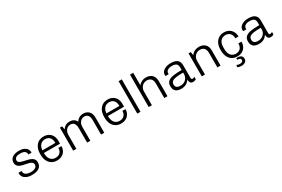

<svg xmlns="http://www.w3.org/2000/svg" viewBox="121 -2103 5429 3692"><g transform="rotate(-30 2835.0 -256.5)"><path d="M466 -383Q466 -370 465 -367H395V-378Q395 -412 366.5 -437Q338 -462 265 -462Q194 -462 166.5 -438Q139 -414 139 -381Q139 -355 157.5 -339.5Q176 -324 204 -315.5Q232 -307 281 -296Q344 -283 383 -269.5Q422 -256 450 -227.5Q478 -199 478 -150Q478 -68 422.5 -29Q367 10 267 10H258Q190 10 143.5 -11.5Q97 -33 75 -66Q53 -99 53 -135Q53 -148 54 -158H124Q123 -153 123 -146Q123 -99 163.5 -74Q204 -49 279 -49Q335 -49 371 -73Q407 -97 407 -136Q407 -167 387 -185.5Q367 -204 337.5 -213Q308 -222 257 -232Q196 -243 158.5 -255.5Q121 -268 94.5 -296.5Q68 -325 68 -375Q68 -441 121 -481Q174 -521 271 -521H277Q336 -521 379 -501.5Q422 -482 444 -450Q466 -418 466 -383Z M1026 -310V-243H667Q668 -149 707.5 -99Q747 -49 821 -49Q884 -49 921 -87Q958 -125 958 -189H1026Q1026 -129 999.5 -84Q973 -39 926.5 -14.5Q880 10 823 10H818Q751 10 701 -21Q651 -52 623.5 -110Q596 -168 596 -247V-264Q596 -342 623.5 -400.5Q651 -459 700.5 -490Q750 -521 816 -521H821Q880 -521 926.5 -495.5Q973 -470 999.5 -422.5Q1026 -375 1026 -310ZM668 -301H956Q956 -380 919.5 -421Q883 -462 818 -462Q755 -462 715 -421Q675 -380 668 -301Z M1541 -435Q1569 -477 1609 -499Q1649 -521 1698 -521Q1775 -521 1821.5 -473.5Q1868 -426 1868 -336V0H1797V-320Q1797 -462 1687 -462Q1651 -462 1621.5 -442Q1592 -422 1575.5 -387Q1559 -352 1559 -309V0H1488V-320Q1488 -462 1378 -462Q1342 -462 1312.5 -442Q1283 -422 1266 -387Q1249 -352 1249 -309V0H1178V-511H1228L1241 -435Q1266 -477 1305.5 -499Q1345 -521 1393 -521Q1444 -521 1482 -499.5Q1520 -478 1541 -435Z M2448 -310V-243H2089Q2090 -149 2129.5 -99Q2169 -49 2243 -49Q2306 -49 2343 -87Q2380 -125 2380 -189H2448Q2448 -129 2421.5 -84Q2395 -39 2348.5 -14.5Q2302 10 2245 10H2240Q2173 10 2123 -21Q2073 -52 2045.5 -110Q2018 -168 2018 -247V-264Q2018 -342 2045.5 -400.5Q2073 -459 2122.5 -490Q2172 -521 2238 -521H2243Q2302 -521 2348.5 -495.5Q2395 -470 2421.5 -422.5Q2448 -375 2448 -310ZM2090 -301H2378Q2378 -380 2341.5 -421Q2305 -462 2240 -462Q2177 -462 2137 -421Q2097 -380 2090 -301Z M2673 -720V0H2602V-720Z M3272 -336V0H3201V-320Q3201 -393 3167.5 -427.5Q3134 -462 3074 -462Q3034 -462 3000 -441.5Q2966 -421 2946 -386Q2926 -351 2926 -309V0H2855V-720H2926V-443Q2955 -480 2997.5 -500.5Q3040 -521 3086 -521Q3171 -521 3221.5 -474Q3272 -427 3272 -336Z M3831 -368V-83Q3831 -66 3838.5 -57.5Q3846 -49 3858 -49Q3879 -49 3906 -65V-9Q3874 10 3836 10Q3765 10 3761 -86Q3701 10 3578 10Q3414 10 3414 -137Q3414 -203 3452 -239Q3490 -275 3564 -288Q3638 -301 3760 -301V-357Q3760 -415 3729.5 -438.5Q3699 -462 3634 -462Q3574 -462 3538.5 -438.5Q3503 -415 3503 -369V-355H3434Q3432 -369 3432 -384Q3432 -424 3459 -455Q3486 -486 3532 -503.5Q3578 -521 3635 -521H3641Q3831 -521 3831 -368ZM3485 -133Q3485 -90 3512.5 -69.5Q3540 -49 3598 -49Q3640 -49 3677 -68.5Q3714 -88 3737 -125.5Q3760 -163 3760 -215V-243Q3656 -243 3598 -234Q3540 -225 3512.5 -201.5Q3485 -178 3485 -133Z M4450 -336V0H4380V-320Q4380 -393 4346.5 -427.5Q4313 -462 4253 -462Q4213 -462 4179 -441.5Q4145 -421 4125 -386Q4105 -351 4105 -309V0H4034V-511H4084L4096 -435Q4125 -477 4169 -499Q4213 -521 4265 -521Q4349 -521 4399.5 -474Q4450 -427 4450 -336Z M5029 -312H4959Q4959 -383 4921.5 -422.5Q4884 -462 4822 -462Q4754 -462 4713 -414.5Q4672 -367 4672 -279V-240Q4672 -146 4713.5 -97.5Q4755 -49 4824 -49Q4887 -49 4923.5 -88Q4960 -127 4960 -198H5029Q5029 -134 5003 -87Q4977 -40 4930.5 -15Q4884 10 4825 10H4819Q4754 10 4704.5 -21Q4655 -52 4628 -110Q4601 -168 4601 -246V-265Q4601 -343 4628.5 -401Q4656 -459 4705.5 -490Q4755 -521 4819 -521H4824Q4882 -521 4928.5 -495.5Q4975 -470 5002 -422.5Q5029 -375 5029 -312ZM4789 159Q4860 159 4860 109Q4860 88 4844 76.5Q4828 65 4805 65H4784V27H4808Q4858 27 4887.5 48.5Q4917 70 4917 116Q4917 161 4882.5 184Q4848 207 4805 207Q4749 207 4714 190L4718 142Q4752 159 4789 159Z M5555 -368V-83Q5555 -66 5562.5 -57.5Q5570 -49 5582 -49Q5603 -49 5630 -65V-9Q5598 10 5560 10Q5489 10 5485 -86Q5425 10 5302 10Q5138 10 5138 -137Q5138 -203 5176 -239Q5214 -275 5288 -288Q5362 -301 5484 -301V-357Q5484 -415 5453.5 -438.5Q5423 -462 5358 -462Q5298 -462 5262.5 -438.5Q5227 -415 5227 -369V-355H5158Q5156 -369 5156 -384Q5156 -424 5183 -455Q5210 -486 5256 -503.5Q5302 -521 5359 -521H5365Q5555 -521 5555 -368ZM5209 -133Q5209 -90 5236.5 -69.5Q5264 -49 5322 -49Q5364 -49 5401 -68.5Q5438 -88 5461 -125.5Q5484 -163 5484 -215V-243Q5380 -243 5322 -234Q5264 -225 5236.5 -201.5Q5209 -178 5209 -133Z"/></g></svg>

Font: Chivo Light
Style: Regular
Weight: 300
Designer: Hector Gatti
Foundry: Omnibus-Type
Version: Version 1.007